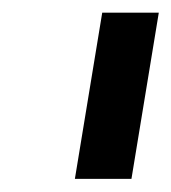

<svg xmlns="http://www.w3.org/2000/svg" viewBox="-20 -747 267 299"><path d="M227.3 -727.3 184.7 -468.4H96.6L139.2 -727.3Z"/></svg>

Font: Inter UI Medium
Style: Italic
Weight: 500
Italic angle: 9.39999°
Designer: Rasmus Andersson
Foundry: rsms
Version: 3.2;8d6f07862